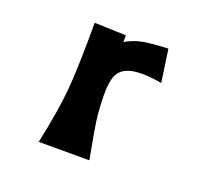

<svg xmlns="http://www.w3.org/2000/svg" viewBox="-103 -708 927 841"><g transform="rotate(20 361.0 -287.0)"><path d="M547 -576 569 -424Q516 -433 478 -433Q440 -433 416 -425Q392 -417 378 -402Q364 -387 358.5 -365Q353 -343 351.5 -315Q350 -287 352 -253Q354 -206 359 -168.5Q364 -131 389 2H153Q187 -157 196 -261.5Q205 -366 205 -572L352 -567V-536Q388 -557 428.5 -565Q469 -573 547 -576Z"/></g></svg>

Font: OpenDyslexic
Style: Bold
Weight: 800
Designer: Abbie Gonzalez
Version: Version 0.920;hotconv 1.0.109;makeotfexe 2.5.65596